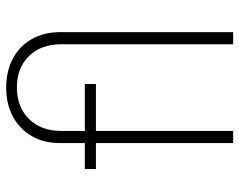

<svg xmlns="http://www.w3.org/2000/svg" viewBox="-98 -690 787 632"><g transform="rotate(-90 296.0 -373.5)"><path d="M506.8 0H466.8V-566.4Q466.8 -632.3 428 -672.1Q389.2 -711.9 324.7 -711.9Q260.3 -711.9 220.9 -672.1Q181.6 -632.3 181.6 -567.4V-488.3H335.9V-451.7H181.6V0H141.6V-451.7H56.2V-488.3H141.6V-570.8Q141.6 -623.5 164.6 -663.1Q187.5 -702.6 228.5 -724.9Q269.5 -747.1 324.2 -747.1Q378.9 -747.1 420.2 -724.9Q461.4 -702.6 484.1 -662.6Q506.8 -622.6 506.8 -568.8Z"/></g></svg>

Font: Kumbh Sans ExtraLight
Style: Regular
Weight: 250
Version: Version 1.005